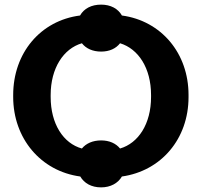

<svg xmlns="http://www.w3.org/2000/svg" viewBox="-20 -765 872 830"><path d="M327 -2C344 27 375 45 417 45C458 45 490 27 507 -2C677 -26 795 -165 795 -345V-355C795 -535 677 -675 507 -698C490 -728 458 -745 417 -745C375 -745 343 -728 326 -698C155 -676 37 -536 37 -354V-346C37 -167 156 -25 327 -2ZM334 -123C254 -145 199 -229 199 -346V-354C199 -471 255 -555 334 -578C352 -555 381 -542 417 -542C453 -542 481 -555 499 -578C578 -554 633 -471 633 -354V-346C633 -229 578 -146 499 -123C481 -145 453 -158 417 -158C381 -158 352 -145 334 -123Z"/></svg>

Font: Fixel Text Bold
Style: Bold
Weight: 700
Width: 4
Designer: AlfaBravo + MacPaw
Foundry: Kyrylo Tkachov, Marchela Mozhyna, Serhii Makarenko, Maria Weinstein, Zakhar Kryvoshyya
Version: Version 1.211